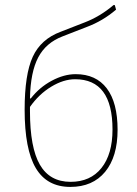

<svg xmlns="http://www.w3.org/2000/svg" viewBox="-20 -731 538 756"><path d="M257 5Q165 5 121 -69Q77 -143 77 -299Q77 -438 109 -507.5Q141 -577 219 -606L314 -643Q374 -666 427 -711H432L437 -693Q384 -648 322 -625L227 -588Q161 -563 130.5 -505Q100 -447 98 -344L101 -343Q135 -387 183.5 -413Q232 -439 278 -439Q358 -439 400.5 -383Q443 -327 443 -220Q443 -114 394 -54.5Q345 5 257 5ZM98 -293Q98 -150 137 -82.5Q176 -15 258 -15Q336 -15 379.5 -69.5Q423 -124 423 -221Q423 -419 276 -419Q230 -419 181.5 -389.5Q133 -360 98 -310Z"/></svg>

Font: Alegreya Sans Thin
Style: Regular
Weight: 100
Designer: Juan Pablo del Peral
Foundry: Huerta Tipografica
Version: Version 2.007